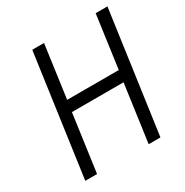

<svg xmlns="http://www.w3.org/2000/svg" viewBox="-162 -830 923 960"><g transform="rotate(-30 299.0 -350.0)"><path d="M491 0H423L469 -331H171L125 0H57L155 -700H223L181 -396H479L521 -700H589Z"/></g></svg>

Font: Gudea
Style: Italic
Weight: 400
Version: Version 1.002